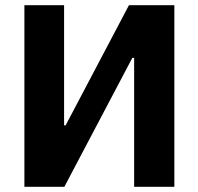

<svg xmlns="http://www.w3.org/2000/svg" viewBox="-20 -720 765 740"><path d="M74 0H228L490 -497H497V0H652V-700H477L233 -237H227V-700H74Z"/></svg>

Font: Fixel Text Bold
Style: Bold
Weight: 700
Width: 4
Designer: AlfaBravo + MacPaw
Foundry: Kyrylo Tkachov, Marchela Mozhyna, Serhii Makarenko, Maria Weinstein, Zakhar Kryvoshyya
Version: Version 1.211